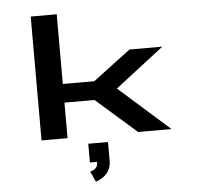

<svg xmlns="http://www.w3.org/2000/svg" viewBox="-64 -816 1189 1158"><g transform="rotate(-5 530.0 -237.0)"><path d="M164.5 0V-750H322V-328H512.5L740.5 -500H939.5L644.5 -272L951.5 0H749L504 -215H322V0ZM443.5 158V44.5H563V158Q563 196 546 221Q529 246 507 259.2Q485 272.5 469.5 276.5L440.5 213Q457.5 209.5 472.2 197.8Q487 186 487 158Z"/></g></svg>

Font: Trispace Expanded SemiBold
Style: Regular
Weight: 600
Width: 7
Designer: Tyler Finck
Foundry: Etcetera Type Company
Version: Version 1.210; ttfautohint (v1.8.3)